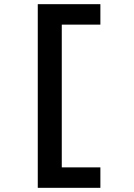

<svg xmlns="http://www.w3.org/2000/svg" viewBox="-20 -790 640 920"><path d="M161 110V-770H461V-672H276V12H461V110Z"/></svg>

Font: M PLUS Code Latin Expanded SemiBold
Style: Regular
Weight: 600
Width: 7
Designer: Coji Morishita
Foundry: UNDERFOREST DESIGN
Version: Version 1.002; ttfautohint (v1.8.3)